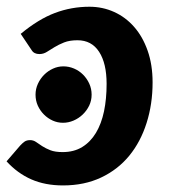

<svg xmlns="http://www.w3.org/2000/svg" viewBox="-34 -543 506 570"><path d="M0 0ZM26 -111Q33 -118.5 39.2 -122.8Q45.5 -127 55.5 -127Q65 -127 73 -121.5Q81 -116 91.2 -109.2Q101.5 -102.5 115.5 -97Q129.5 -91.5 152 -91.5Q185.5 -91.5 210 -106.5Q234.5 -121.5 250.8 -148.5Q267 -175.5 274.8 -212.5Q282.5 -249.5 282.5 -294Q282.5 -355 260.2 -389.2Q238 -423.5 196 -423.5Q172.5 -423.5 156.2 -417Q140 -410.5 127.8 -403Q115.5 -395.5 105.2 -389Q95 -382.5 83 -382.5Q67 -382.5 60 -394L27.5 -442.5Q80 -486 129 -504.5Q178 -523 231.5 -523Q270.5 -523 304.8 -507.5Q339 -492 364.2 -463.2Q389.5 -434.5 404.2 -392.8Q419 -351 419 -298.5Q419 -234 401.2 -178Q383.5 -122 349.8 -80.8Q316 -39.5 266.2 -16Q216.5 7.5 153 7.5Q100 7.5 59 -10.5Q18 -28.5 -14.5 -64ZM238 -262Q238 -244.5 230.8 -229.5Q223.5 -214.5 211.5 -203Q199.5 -191.5 184.2 -185Q169 -178.5 153 -178.5Q137 -178.5 122.5 -185Q108 -191.5 96.5 -203Q85 -214.5 78.2 -229.5Q71.5 -244.5 71.5 -262Q71.5 -279 78.5 -294.2Q85.5 -309.5 97 -321Q108.5 -332.5 123.2 -339.2Q138 -346 154 -346Q170.5 -346 185.8 -339.5Q201 -333 212.5 -321.5Q224 -310 231 -294.8Q238 -279.5 238 -262Z"/></svg>

Font: Lato Heavy
Style: Italic
Weight: 800
Italic angle: -7°
Designer: Lukasz Dziedzic
Foundry: tyPoland Lukasz Dziedzic
Version: Version 2.007; 2014-02-27